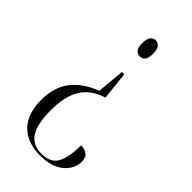

<svg xmlns="http://www.w3.org/2000/svg" viewBox="-227 -604 858 858"><g transform="rotate(45 202.0 -175.0)"><path d="M237 -200Q169 -179 136.5 -128.5Q104 -78 104 14Q104 99 130 139.5Q156 180 212 180Q270 180 290.5 141Q311 102 311 28Q334 28 349.5 39.5Q365 51 365 79Q365 105 349 130.5Q333 156 299.5 173Q266 190 213 190Q133 190 87 144.5Q41 99 41 11Q41 -70 80.5 -121.5Q120 -173 196 -202L208 -333H223ZM215 -540Q229 -540 239 -528.5Q249 -517 249 -489Q249 -460 239 -449Q229 -438 215 -438Q201 -438 191 -449Q181 -460 181 -489Q181 -517 191 -528.5Q201 -540 215 -540Z"/></g></svg>

Font: Noto Serif Display Condensed Light
Style: Regular
Weight: 300
Width: 3
Designer: Monotype Design Team
Foundry: Monotype Imaging Inc.
Version: Version 2.009